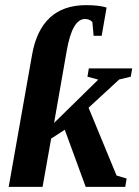

<svg xmlns="http://www.w3.org/2000/svg" viewBox="-20 -724 540 744"><path d="M189.5 -247.6 360.8 -415.5 318.8 -426.8 324.2 -459H492.2L486.8 -426.8L441.9 -416L323.2 -306.6L431.6 -43.9L470.7 -32.2L465.3 0H312L231 -221.2L178.2 -187L145 0H13.7L104 -510.3Q137.7 -704.1 314 -704.1Q362.8 -704.1 393.1 -694.8L374 -585.4H342.8L337.9 -638.7Q327.6 -650.4 309.1 -650.4Q259.8 -650.4 238.3 -525.9Z"/></svg>

Font: Liberation Serif
Style: Bold Italic
Weight: 700
Italic angle: -16.333°
Designer: Steve Matteson
Foundry: Ascender Corporation
Version: Version 2.1.5